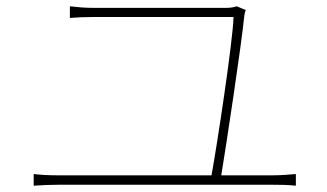

<svg xmlns="http://www.w3.org/2000/svg" viewBox="-20 -668 1040 610"><path d="M87 -115V-78C115 -80 139 -81 164 -81H847C864 -81 895 -81 920 -78V-115C895 -113 872 -111 847 -111H683C699 -208 746 -518 756 -616C757 -624 758 -630 761 -636L732 -648C726 -646 715 -643 701 -643C620 -643 310 -643 279 -643C247 -643 229 -645 202 -648V-611C229 -613 246 -614 280 -614C311 -614 625 -614 722 -614C720 -539 670 -209 652 -111H164C139 -111 114 -112 87 -115Z"/></svg>

Font: Noto Sans CJK SC Thin
Style: Regular
Weight: 100
Designer: Ryoko NISHIZUKA 西塚涼子 (kana, bopomofo & ideographs); Paul D. Hunt (Latin, Greek & Cyrillic); Sandoll Communications 산돌커뮤니
Foundry: Adobe
Version: Version 2.004;hotconv 1.0.118;makeotfexe 2.5.65603